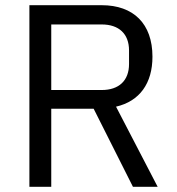

<svg xmlns="http://www.w3.org/2000/svg" viewBox="-20 -718 680 738"><path d="M177 -300H340L491 0H586L426 -308C517 -329 566 -398 566 -500C566 -627 493 -698 371 -698H93V0H177ZM177 -372V-624H371C437 -624 476 -588 476 -524V-472C476 -408 437 -372 371 -372Z"/></svg>

Font: IBM Plex Thai Looped
Style: Regular
Weight: 400
Designer: Mike Abbink, Paul van der Laan, Pieter van Rosmalen, Ben Mitchell, Mark Frömberg
Foundry: Bold Monday
Version: Version 1.0